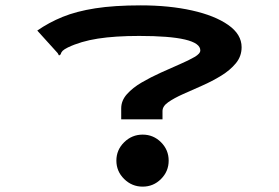

<svg xmlns="http://www.w3.org/2000/svg" viewBox="-20 -685 1040 716"><path d="M432 -281Q432 -310 453.5 -334Q475 -358 508.5 -377.5Q542 -397 579.5 -414Q617 -431 650.5 -445.5Q684 -460 705.5 -472.5Q727 -485 727 -497Q727 -551 499 -551Q409 -551 345 -541Q281 -531 233 -508Q219 -501 213.5 -495.5Q208 -490 206 -482L200 -478L195 -487L119 -571Q162 -601 213.5 -622Q265 -643 335.5 -654Q406 -665 505 -665Q611 -665 696 -646Q781 -627 831 -592Q881 -557 881 -509Q881 -475 859.5 -449Q838 -423 804.5 -402.5Q771 -382 733.5 -365.5Q696 -349 662.5 -334Q629 -319 607.5 -304Q586 -289 586 -271V-240H432ZM512 11Q472 11 443 -17.5Q414 -46 414 -86Q414 -126 443 -154.5Q472 -183 512 -183Q552 -183 580.5 -154.5Q609 -126 609 -86Q609 -46 580.5 -17.5Q552 11 512 11Z"/></svg>

Font: Inconsolata UltraExpanded Black
Style: Regular
Weight: 900
Width: 9
Monospace: yes
Designer: Raph Levien, Cyreal, Brenton Simpson
Foundry: Raph Levien, Cyreal, Google
Version: Version 3.001; ttfautohint (v1.8.2.53-6de2)